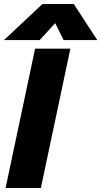

<svg xmlns="http://www.w3.org/2000/svg" viewBox="-33 -943 508 963"><path d="M180 -923H337L455 -742H286L244 -827L166 -742H-13ZM143 -699H320L172 0H-5Z"/></svg>

Font: Prompt
Style: Bold Italic
Weight: 700
Italic angle: -12°
Designer: Katatrad Team
Foundry: CadsonDemak
Version: Version 1.001